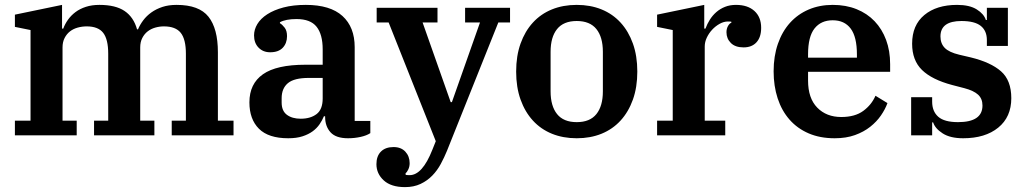

<svg xmlns="http://www.w3.org/2000/svg" viewBox="-20 -554 4205 786"><path d="M41 -60H105V-431L41 -444V-494L234 -534V-437H239Q246 -456 258.5 -473.5Q271 -491 289 -504.5Q307 -518 331.5 -526Q356 -534 387 -534Q453 -534 490 -509Q527 -484 541 -434H545Q553 -453 566.5 -471Q580 -489 599.5 -503Q619 -517 644.5 -525.5Q670 -534 703 -534Q795 -534 833.5 -485.5Q872 -437 872 -340V-60H936V0H683V-60H741V-334Q741 -393 720 -419.5Q699 -446 651 -446Q633 -446 615.5 -441Q598 -436 584.5 -425.5Q571 -415 562.5 -398.5Q554 -382 554 -360V-60H612V0H365V-60H423V-334Q423 -393 402.5 -419.5Q382 -446 335 -446Q316 -446 298 -441Q280 -436 266.5 -425.5Q253 -415 244.5 -398.5Q236 -382 236 -360V-60H294V0H41Z M1160 12Q1079 12 1040 -27Q1001 -66 1001 -135Q1001 -211 1056.5 -250Q1112 -289 1230 -289H1301V-352Q1301 -413 1276 -444.5Q1251 -476 1194 -476Q1150 -476 1126 -463V-459Q1136 -453 1145.5 -440.5Q1155 -428 1155 -406Q1155 -377 1137.5 -358.5Q1120 -340 1086 -340Q1057 -340 1038.5 -359Q1020 -378 1020 -409Q1020 -433 1033.5 -455.5Q1047 -478 1074 -495.5Q1101 -513 1140.5 -523.5Q1180 -534 1232 -534Q1332 -534 1382 -488.5Q1432 -443 1432 -361V-59H1496V-9Q1481 1 1456 6.5Q1431 12 1405 12Q1355 12 1333 -12.5Q1311 -37 1311 -75V-78H1306Q1299 -61 1288 -45Q1277 -29 1260 -16.5Q1243 -4 1218.5 4Q1194 12 1160 12ZM1211 -68Q1251 -68 1276 -87Q1301 -106 1301 -151V-235H1244Q1184 -235 1158.5 -213.5Q1133 -192 1133 -152V-134Q1133 -100 1154.5 -84Q1176 -68 1211 -68Z M1638 212Q1581 212 1551 184.5Q1521 157 1521 118Q1521 85 1539.5 66.5Q1558 48 1591 48Q1622 48 1639.5 67Q1657 86 1657 114Q1657 128 1651.5 139.5Q1646 151 1640 156L1641 162Q1646 163 1657 163Q1709 163 1750 59L1764 24L1571 -462H1522V-522H1771V-462H1710L1825 -136H1830L1945 -462H1884V-522H2068V-462H2020L1810 63Q1799 90 1784.5 117Q1770 144 1749.5 165Q1729 186 1701.5 199Q1674 212 1638 212Z M2341 -54Q2395 -54 2421.5 -87Q2448 -120 2448 -180V-342Q2448 -402 2421.5 -435Q2395 -468 2341 -468Q2287 -468 2260.5 -435Q2234 -402 2234 -342V-180Q2234 -120 2260.5 -87Q2287 -54 2341 -54ZM2341 12Q2285 12 2239.5 -6.5Q2194 -25 2161.5 -60.5Q2129 -96 2111 -146.5Q2093 -197 2093 -261Q2093 -325 2111 -375.5Q2129 -426 2161.5 -461.5Q2194 -497 2239.5 -515.5Q2285 -534 2341 -534Q2397 -534 2442.5 -515.5Q2488 -497 2520.5 -461.5Q2553 -426 2571 -375.5Q2589 -325 2589 -261Q2589 -197 2571 -146.5Q2553 -96 2520.5 -60.5Q2488 -25 2442.5 -6.5Q2397 12 2341 12Z M2670 -60H2734V-431L2670 -444V-494L2863 -534V-437H2868Q2875 -456 2886 -473.5Q2897 -491 2912.5 -504.5Q2928 -518 2948 -526Q2968 -534 2993 -534Q3041 -534 3068.5 -509Q3096 -484 3096 -440Q3096 -402 3077 -381Q3058 -360 3024 -360Q2990 -360 2972 -378Q2954 -396 2954 -422Q2954 -436 2960 -447Q2966 -458 2974 -461V-465Q2970 -466 2960 -466Q2943 -466 2926 -456.5Q2909 -447 2895.5 -432.5Q2882 -418 2873.5 -400Q2865 -382 2865 -364V-60H2949V0H2670Z M3397 12Q3337 12 3290.5 -8Q3244 -28 3212 -64.5Q3180 -101 3163.5 -151.5Q3147 -202 3147 -262Q3147 -324 3164.5 -374.5Q3182 -425 3214 -460.5Q3246 -496 3290.5 -515Q3335 -534 3389 -534Q3443 -534 3486.5 -516.5Q3530 -499 3560.5 -467Q3591 -435 3607.5 -390.5Q3624 -346 3624 -291V-260H3288V-224Q3288 -152 3325.5 -113.5Q3363 -75 3424 -75Q3480 -75 3514 -100Q3548 -125 3564 -162L3613 -132Q3604 -107 3586.5 -81.5Q3569 -56 3542.5 -35Q3516 -14 3480 -1Q3444 12 3397 12ZM3288 -318H3488V-331Q3488 -403 3462.5 -437Q3437 -471 3389 -471Q3341 -471 3314.5 -437.5Q3288 -404 3288 -332Z M3923 12Q3870 12 3839 -8Q3808 -28 3800 -53H3796V0H3710V-156H3796V-138Q3796 -98 3821 -76Q3846 -54 3902 -54Q4002 -54 4002 -122Q4002 -150 3984 -166.5Q3966 -183 3928 -193L3878 -206Q3795 -228 3754.5 -267.5Q3714 -307 3714 -375Q3714 -451 3764 -492.5Q3814 -534 3898 -534Q3949 -534 3978.5 -515.5Q4008 -497 4016 -472H4020V-522H4106V-366H4020V-390Q4020 -428 3995 -448Q3970 -468 3916 -468Q3830 -468 3830 -405Q3830 -376 3847.5 -358Q3865 -340 3907 -330L3954 -319Q4036 -299 4078 -262Q4120 -225 4120 -152Q4120 -75 4066.5 -31.5Q4013 12 3923 12Z"/></svg>

Font: IBM Plex Serif SmBld
Style: Regular
Weight: 600
Designer: Mike Abbink, Paul van der Laan, Pieter van Rosmalen
Foundry: Bold Monday
Version: Version 3.001